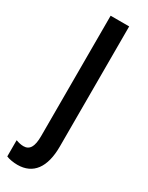

<svg xmlns="http://www.w3.org/2000/svg" viewBox="-227 -576 656 852"><g transform="rotate(30 101.0 -150.0)"><path d="M36 240C116 240 159 183 159 75V-540H64V77C64 130 50 155 18 155C6 155 -7 152 -21 147V230C-8 236 16 240 36 240Z"/></g></svg>

Font: Noto Sans Sinhala UI ExtraCondensed Medium
Style: Regular
Weight: 500
Width: 2
Designer: Jelle Bosma - Monotype Design Team
Foundry: Monotype Imaging Inc.
Version: Version 2.006